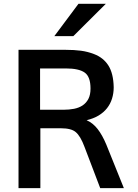

<svg xmlns="http://www.w3.org/2000/svg" viewBox="-20 -967 710 987"><path d="M259.3 -781.2 383.3 -947.3H523.9L356.9 -781.2ZM186 -402.8H306.6Q335.4 -402.8 360.6 -407.7Q385.7 -412.6 404.5 -425Q423.3 -437.5 434.3 -458.5Q445.3 -479.5 445.3 -511.7Q445.3 -572.8 415.5 -593.8Q385.7 -615.2 317.9 -615.2H186ZM75.2 0V-710.9H316.9Q361.3 -710.9 396 -706.3Q430.7 -701.7 463.4 -689Q511.2 -670.9 537.1 -630.4Q563 -589.8 564.5 -518.6Q564.5 -487.3 555.9 -460Q547.4 -432.6 530 -410.6Q512.7 -388.7 486.6 -373Q460.4 -357.4 425.3 -349.1Q458 -334.5 481.9 -303.7Q505.9 -272.9 526.4 -224.1L616.7 0H495.1L414.6 -211.4Q393.6 -268.1 369.1 -288.1Q346.2 -307.6 293.5 -307.6H187.5V0Z"/></svg>

Font: Ride Light
Style: Bold
Weight: 600
Version: Version 3.000